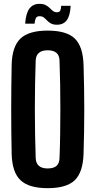

<svg xmlns="http://www.w3.org/2000/svg" viewBox="-20 -968 495 997"><path d="M227.6 9.1Q129.7 9.1 86.2 -32.5Q42.6 -74.1 40.5 -170.5Q39.4 -226.3 38.8 -284Q38.2 -341.7 38.2 -400.3Q38.2 -458.9 38.8 -516.6Q39.4 -574.3 40.5 -630.2Q42.6 -726.3 86.2 -767.7Q129.7 -809.1 227.6 -809.1Q325.8 -809.1 368.5 -767.7Q411.2 -726.3 413.9 -630.2Q415.7 -573.6 416.6 -515.8Q417.6 -458 417.6 -399.7Q417.6 -341.4 416.6 -283.8Q415.7 -226.3 413.9 -170.5Q411.2 -74.1 368.5 -32.5Q325.8 9.1 227.6 9.1ZM227.6 -93.3Q258.6 -93.3 273.6 -106.8Q288.6 -120.4 289.1 -147.9Q291.5 -205.7 292.4 -270.1Q293.4 -334.4 293.4 -401Q293.4 -467.6 292.4 -531.6Q291.4 -595.7 289.1 -652.7Q288.6 -680 273.3 -693.4Q257.9 -706.9 227.6 -706.9Q197.4 -706.9 181.9 -693.4Q166.3 -680 165.3 -652.7Q163.3 -595.7 162.1 -531.6Q160.9 -467.6 161 -401Q161.1 -334.4 162.2 -270.1Q163.4 -205.7 165.3 -147.9Q166.3 -120.4 181.9 -106.8Q197.4 -93.3 227.6 -93.3ZM297.8 -937.8H346.7Q344.5 -887.1 326.9 -863.3Q309.3 -839.6 276.2 -839.6Q256.1 -839.6 244.3 -846.2Q232.5 -852.9 224.3 -861.7Q216.1 -870.5 207.6 -877.1Q199 -883.8 185.3 -883.8Q171 -883.8 166 -873.5Q161.1 -863.2 159.4 -845.1H110.7Q114.4 -899.6 133 -923.8Q151.6 -948 184.6 -948Q204.9 -948 217.4 -941.4Q229.8 -934.9 238.3 -926.2Q246.8 -917.4 255.2 -910.9Q263.6 -904.3 276 -904.3Q288.2 -904.3 292.7 -912.7Q297.1 -921.2 297.8 -937.8Z"/></svg>

Font: Big Shoulders Display SC Thin
Style: Regular
Weight: 100
Designer: Patric King
Foundry: XO Type Co
Version: Version 2.002